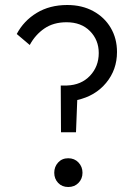

<svg xmlns="http://www.w3.org/2000/svg" viewBox="-20 -738 545 768"><path d="M224 -209 223 -396H248Q305 -398 340 -435Q375 -472 375 -526Q375 -578 340 -613.5Q305 -649 246 -649Q194 -649 157.5 -624Q121 -599 99 -558L47 -602Q75 -655 127 -686.5Q179 -718 249 -718Q308 -718 353 -693.5Q398 -669 423 -626.5Q448 -584 448 -530Q448 -459 404.5 -406.5Q361 -354 289 -338L284 -209ZM253 10Q228 10 212.5 -6.5Q197 -23 197 -47Q197 -71 212.5 -88Q228 -105 253 -105Q278 -105 294 -88Q310 -71 310 -47Q310 -23 294 -6.5Q278 10 253 10Z"/></svg>

Font: Outfit Light
Style: Regular
Weight: 300
Designer: Rodrigo Fuenzalida
Foundry: fragTYPE
Version: Version 1.100; ttfautohint (v1.8.4.7-5d5b)